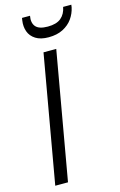

<svg xmlns="http://www.w3.org/2000/svg" viewBox="-135 -963 638 1019"><g transform="rotate(-15 183.5 -453.0)"><path d="M36 0 159 -700H229L106 0ZM207 -770Q163 -770 136 -787Q109 -804 99 -832Q89 -860 94 -893L96 -906H140Q133 -868 151 -847Q169 -826 217 -826Q265 -826 290 -847Q315 -868 322 -906H367L365 -892Q358 -859 338.5 -831.5Q319 -804 286 -787Q253 -770 207 -770Z"/></g></svg>

Font: DM Sans 12pt Light
Style: Italic
Weight: 300
Italic angle: -10°
Version: Version 4.004;gftools[0.9.30]